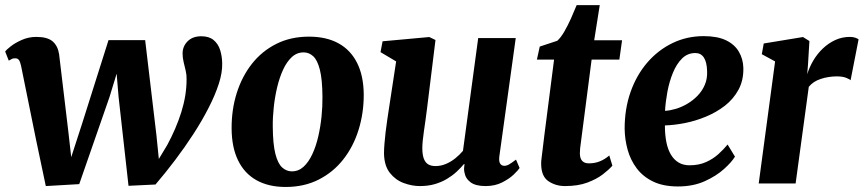

<svg xmlns="http://www.w3.org/2000/svg" viewBox="-25 -711 3347 744"><path d="M152.5 10 114.5 -170.5 56.5 -456.5Q53 -472.5 48 -478.8Q43 -485 35.5 -485Q26 -485.5 20.8 -482.5Q15.5 -479.5 9 -476L-5 -511.5Q-1 -517.5 16 -531Q33 -544.5 59.2 -556.2Q85.5 -568 116 -568Q158.5 -568 178.8 -550.8Q199 -533.5 204 -501L239.5 -203.5L251 -102L293 -231.5L395.5 -555.5H537.5L581 -188.5L590.5 -95L623 -149Q640 -180.5 653.8 -212.5Q667.5 -244.5 677.5 -276.2Q687.5 -308 692.8 -340Q698 -372 698 -404Q698.5 -420.5 694.5 -437.2Q690.5 -454 686.5 -470.8Q682.5 -487.5 682.5 -503.5Q682.5 -531.5 702 -551Q721.5 -570.5 755 -570.5Q785 -570.5 802.8 -555.8Q820.5 -541 828 -517.2Q835.5 -493.5 836 -466Q837 -430 822.8 -386Q808.5 -342 783.2 -292.8Q758 -243.5 725 -192.5Q692 -141.5 654.2 -91.5Q616.5 -41.5 577.5 4L473 9L434.5 -335.5L427 -425.5L399.5 -335.5L282 2.5Z M1172 -569Q1239.5 -569 1286.5 -543.2Q1333.5 -517.5 1358.8 -467.2Q1384 -417 1384.5 -344Q1384.5 -271.5 1364.2 -207Q1344 -142.5 1305 -93Q1266 -43.5 1209.8 -15Q1153.5 13.5 1082 13.5Q1016 13.5 969.2 -12.5Q922.5 -38.5 897.8 -89Q873 -139.5 872.5 -212.5Q872 -285.5 892.2 -350Q912.5 -414.5 951.2 -463.8Q990 -513 1045.8 -541Q1101.5 -569 1172 -569ZM1151.5 -508Q1125.5 -508 1105.8 -489.8Q1086 -471.5 1072 -441Q1058 -410.5 1049 -372.8Q1040 -335 1035.8 -295.2Q1031.5 -255.5 1032 -219.5Q1032.5 -153 1042 -115.2Q1051.5 -77.5 1068.2 -62.2Q1085 -47 1106 -47Q1132 -47 1151.5 -65Q1171 -83 1185.2 -113.5Q1199.5 -144 1208.2 -182Q1217 -220 1221 -260Q1225 -300 1224.5 -336.5Q1224 -403.5 1214.5 -440.8Q1205 -478 1188.8 -493Q1172.5 -508 1151.5 -508Z M1601.5 10Q1571 10 1539.2 -1.8Q1507.5 -13.5 1485.8 -41Q1464 -68.5 1463 -116Q1463 -133.5 1464.8 -154.5Q1466.5 -175.5 1469.2 -198.8Q1472 -222 1475.5 -246Q1479 -270 1482.5 -292.5L1510 -473L1449.5 -509L1457.5 -551L1638.5 -567.5L1662.5 -556L1629.5 -288.5Q1627 -267 1623.8 -245.2Q1620.5 -223.5 1617.8 -203.5Q1615 -183.5 1613.2 -166.8Q1611.5 -150 1611.5 -137.5Q1611.5 -112 1617.2 -96.5Q1623 -81 1634.2 -74.2Q1645.5 -67.5 1662.5 -67.5Q1683.5 -67.5 1703 -75.8Q1722.5 -84 1739.2 -97.5Q1756 -111 1769 -126.5L1828 -563.5H1973.5L1910 -105.5Q1907.5 -86 1913 -77.2Q1918.5 -68.5 1929 -68.5Q1938 -68.5 1947 -73.5Q1956 -78.5 1974.5 -92.5L1988.5 -60Q1983.5 -52 1966.2 -35.2Q1949 -18.5 1921 -4.2Q1893 10 1856.5 10Q1818 10 1798.2 -4.8Q1778.5 -19.5 1774.5 -44Q1774 -47 1773.5 -50.5Q1773 -54 1773.2 -58Q1773.5 -62 1774 -66.2Q1774.5 -70.5 1775 -74.5L1773 -75.5Q1760 -60 1743.8 -45Q1727.5 -30 1706.5 -17.5Q1685.5 -5 1659.8 2.5Q1634 10 1601.5 10Z M2229.5 -186.5Q2227.5 -170.5 2225.8 -158.2Q2224 -146 2223 -136.2Q2222 -126.5 2222 -117Q2222 -97.5 2230.8 -87.8Q2239.5 -78 2257 -78Q2280 -78 2299.2 -85.8Q2318.5 -93.5 2336 -108.5L2348 -69Q2334.5 -53.5 2310.8 -35.2Q2287 -17 2251 -3.5Q2215 10 2164.5 10Q2128 10 2100 -9Q2072 -28 2072 -77Q2072 -80.5 2072.2 -85.8Q2072.5 -91 2074 -102Q2075.5 -113 2077.8 -132.8Q2080 -152.5 2084 -184L2122 -480H2055.5L2066.5 -530.5L2134.5 -553Q2148 -565 2161.8 -588.8Q2175.5 -612.5 2187.8 -640Q2200 -667.5 2209.5 -691H2299L2277.5 -555H2385.5L2375 -480H2267.5Z M2823 -104Q2810 -82.5 2780.2 -55.8Q2750.5 -29 2705.8 -8.8Q2661 11.5 2602 11.5Q2545 11.5 2505.8 -7.5Q2466.5 -26.5 2442.2 -58.8Q2418 -91 2407 -131Q2396 -171 2395.5 -212.5Q2395.5 -289.5 2418.5 -354.8Q2441.5 -420 2483.2 -468.5Q2525 -517 2580.8 -544Q2636.5 -571 2702 -571Q2755 -571 2788.5 -554.8Q2822 -538.5 2838.2 -510.5Q2854.5 -482.5 2855.5 -448Q2856.5 -400 2836.8 -363.5Q2817 -327 2783.8 -301.2Q2750.5 -275.5 2710 -258.8Q2669.5 -242 2628.2 -234Q2587 -226 2551.5 -225Q2551.5 -188.5 2557.2 -160Q2563 -131.5 2575 -111.5Q2587 -91.5 2605 -81Q2623 -70.5 2646.5 -70.5Q2683 -70.5 2710.5 -82.8Q2738 -95 2758.8 -113.8Q2779.5 -132.5 2794.5 -151ZM2669.5 -505.5Q2639 -505.5 2617.8 -484.2Q2596.5 -463 2582.5 -428.8Q2568.5 -394.5 2561.2 -355.5Q2554 -316.5 2552 -281.5Q2571 -282.5 2593.8 -289.2Q2616.5 -296 2638.2 -308.8Q2660 -321.5 2678 -340Q2696 -358.5 2706.2 -382.5Q2716.5 -406.5 2715 -436Q2714 -470.5 2702.5 -488Q2691 -505.5 2669.5 -505.5Z M2915 0 2978.5 -473 2927 -501 2934.5 -542.5 3086.5 -567.5 3111.5 -552 3106 -461 3103 -423.5Q3111.5 -451 3126.8 -476.8Q3142 -502.5 3163.5 -523Q3185 -543.5 3211.5 -555.8Q3238 -568 3268.5 -568Q3280.5 -568 3289.5 -564.8Q3298.5 -561.5 3302 -558.5L3271 -400Q3267.5 -404 3253.8 -409.5Q3240 -415 3217.5 -415Q3201.5 -415 3185.8 -412.5Q3170 -410 3155.5 -405.2Q3141 -400.5 3129.2 -392.8Q3117.5 -385 3109 -374.5L3058 0Z"/></svg>

Font: Merriweather Light 18pt ExtraBold
Style: Italic
Weight: 800
Italic angle: -7.8°
Version: Version 2.101